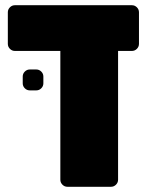

<svg xmlns="http://www.w3.org/2000/svg" viewBox="-20 -591 582 735"><path d="M146 -298V-272Q146 -261 138 -253Q130 -245 119 -245H94Q83 -245 75 -253Q67 -261 67 -272V-298Q67 -309 75 -317Q83 -325 94 -325H119Q130 -325 138 -317Q146 -309 146 -298ZM485 -396H432V97Q432 108 424 116Q416 124 405 124H238Q227 124 219 116Q211 108 211 97V-396H37Q26 -396 18 -404Q10 -412 10 -423V-544Q10 -555 18 -563Q26 -571 37 -571H485Q496 -571 504 -563Q512 -555 512 -544V-423Q512 -412 504 -404Q496 -396 485 -396Z"/></svg>

Font: Rubik One
Style: Regular
Weight: 400
Designer: Hubert and Fischer with Elvire Volk Leonovitch
Foundry: Hubert and Fischer with Elvire Volk Leonovitch
Version: Version 1.001